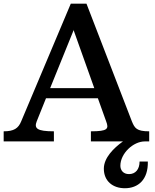

<svg xmlns="http://www.w3.org/2000/svg" viewBox="-20 -752 822 1021"><path d="M-0.5 0H266.6V-53.7C176.3 -53.7 160.6 -69.3 175.3 -106.9L224.6 -229.5H500.5L544.4 -106.9C559.6 -66.9 553.7 -53.7 463.4 -53.7V0H633.8C584 35.6 532.2 87.4 532.2 145C532.2 210.9 579.6 249 644 249C713.9 249 768.6 204.1 766.1 106.9H722.2C722.2 148.9 700.2 173.8 666 173.8C634.3 173.8 620.1 151.9 620.1 129.4C620.1 64 688.5 0 750 0H773.4V-53.7C706.5 -53.7 696.3 -70.3 681.2 -106.9L439.9 -732.4H356.4L92.8 -106.9C77.6 -69.3 53.7 -53.7 -0.5 -53.7ZM246.6 -283.2 372.6 -594.2 372.1 -589.8 481.4 -283.2Z"/></svg>

Font: Arbutus Slab
Style: Regular
Weight: 400
Designer: Karolina Lach
Foundry: Karolina Lach
Version: Version 1.001